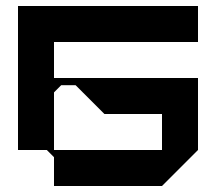

<svg xmlns="http://www.w3.org/2000/svg" viewBox="-20 -620 720 640"><path d="M640 -480V-600H40V-120H136L160 -96V0H520L640 -120V-360H160V-480ZM184 -336H232L328 -240H520V-120H160V-312Z"/></svg>

Font: KUBO
Style: Regular
Weight: 400
Version: Version 001.000